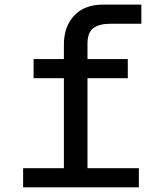

<svg xmlns="http://www.w3.org/2000/svg" viewBox="-20 -803 690 823"><path d="M79.1 0V-82H253.9V-467.8H124V-549.8H253.9V-611.8Q253.9 -689 297.9 -736.1Q341.8 -783.2 421.9 -783.2H585.9V-701.2H452.1Q405.8 -701.2 380.4 -682.6Q355 -664.1 355 -615.2V-549.8H527.8V-467.8H355V-82H575.2V0Z"/></svg>

Font: Azeret Mono
Style: Regular
Weight: 400
Designer: Martin Vácha
Foundry: Displaay
Version: Version 1.002